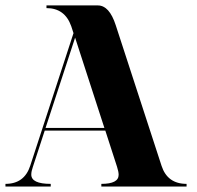

<svg xmlns="http://www.w3.org/2000/svg" viewBox="-20 -684 724 704"><path d="M362.8 -214.8 255.4 -545.9 147 -214.8ZM366.2 -205.1H144L100.6 -72.3Q94.7 -55.7 94.7 -43.9Q94.7 -9.8 166 -9.8V0H0V-9.8Q69.3 -9.8 90.8 -76.2L249.5 -562.5L241.2 -587.9Q217.8 -654.3 150.4 -654.3V-664.1H338.9Q380.9 -664.1 404.3 -591.8L572.3 -76.2Q593.8 -9.8 664.1 -9.8V0H351.6V-9.8Q415 -9.8 415 -43Q415 -54.2 409.2 -72.3Z"/></svg>

Font: spinweradC
Style: Bold
Weight: 700
Width: 7
Version: Version 0.3